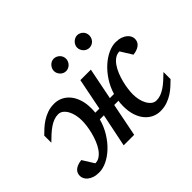

<svg xmlns="http://www.w3.org/2000/svg" viewBox="-144 -945 1206 1206"><g transform="rotate(-45 459.0 -342.0)"><path d="M886.2 -423.8Q886.2 -414.1 883.1 -403.8Q879.9 -393.6 871.6 -384.8Q863.3 -376 848.1 -368.9Q833 -361.8 809.1 -358.9L761.2 -436Q738.8 -436 720.2 -423.1Q701.7 -410.2 687 -388.9Q672.4 -367.7 661.6 -341.1Q650.9 -314.5 643.8 -286.6Q636.7 -258.8 633.3 -232.4Q629.9 -206.1 629.9 -186Q629.9 -161.6 635 -137.9Q640.1 -114.3 650.4 -95.5Q660.6 -76.7 675.3 -64.9Q689.9 -53.2 709 -53.2Q729 -53.2 747.8 -60.3Q766.6 -67.4 785.6 -80.1Q804.7 -92.8 824.2 -110.4Q843.8 -127.9 865.2 -148.9V-85.9Q849.6 -70.8 831.3 -53.7Q813 -36.6 790.3 -22Q767.6 -7.3 740 2.4Q712.4 12.2 679.2 12.2Q649.4 12.2 623 -0.2Q596.7 -12.7 576.9 -36.4Q557.1 -60.1 545.7 -94.7Q534.2 -129.4 534.2 -173.8Q534.2 -186 534.9 -198Q535.6 -210 538.1 -221.2H500L456.1 0H362.8L408.2 -221.2H372.1Q358.4 -170.4 332 -127.7Q305.7 -85 272.7 -53.7Q239.7 -22.5 203.4 -5.1Q167 12.2 133.8 12.2Q106.9 12.2 87.6 5.4Q68.4 -1.5 56.2 -11.7Q43.9 -22 38.1 -34.4Q32.2 -46.9 32.2 -58.1Q32.2 -67.9 35.2 -78.1Q38.1 -88.4 46.6 -97.4Q55.2 -106.4 70.1 -113.3Q85 -120.1 108.9 -123L157.2 -45.9Q179.7 -45.9 198 -58.8Q216.3 -71.8 231 -92.8Q245.6 -113.8 256.3 -140.6Q267.1 -167.5 274.2 -195.1Q281.2 -222.7 284.7 -249Q288.1 -275.4 288.1 -295.9Q288.1 -320.3 283 -344.2Q277.8 -368.2 267.6 -387Q257.3 -405.8 242.7 -417.5Q228 -429.2 209 -429.2Q189 -429.2 170.2 -422.1Q151.4 -415 132.3 -402.1Q113.3 -389.2 93.8 -371.6Q74.2 -354 53.2 -333V-396Q68.4 -411.1 86.9 -428.2Q105.5 -445.3 128.2 -460Q150.9 -474.6 178.2 -484.4Q205.6 -494.1 238.8 -494.1Q268.6 -494.1 294.9 -481.7Q321.3 -469.2 341.1 -445.6Q360.8 -421.9 372.3 -387.2Q383.8 -352.5 383.8 -308.1Q383.8 -298.3 383.3 -289.3Q382.8 -280.3 381.8 -271H418L460 -481.9H553.2L511.2 -271H547.9Q562.5 -319.8 589.1 -360.6Q615.7 -401.4 648.4 -431.2Q681.2 -460.9 716.6 -477.5Q752 -494.1 784.2 -494.1Q811 -494.1 830.3 -487.3Q849.6 -480.5 862.1 -470.2Q874.5 -460 880.4 -447.5Q886.2 -435.1 886.2 -423.8ZM491.7 -641.1Q491.7 -629.9 487.3 -619.6Q482.9 -609.4 475.3 -601.6Q467.8 -593.8 457.8 -589.4Q447.8 -585 436.5 -585Q425.8 -585 416 -589.4Q406.2 -593.8 398.9 -601.6Q391.6 -609.4 387.2 -619.1Q382.8 -628.9 382.8 -640.1Q382.8 -650.9 387.2 -660.9Q391.6 -670.9 398.9 -678.7Q406.2 -686.5 416 -691.2Q425.8 -695.8 436.5 -695.8Q447.8 -695.8 457.8 -691.4Q467.8 -687 475.3 -679.7Q482.9 -672.4 487.3 -662.4Q491.7 -652.3 491.7 -641.1ZM698.7 -641.1Q698.7 -629.9 694.6 -619.6Q690.4 -609.4 683.1 -601.6Q675.8 -593.8 665.8 -589.4Q655.8 -585 644.5 -585Q633.3 -585 623.3 -589.4Q613.3 -593.8 606 -601.6Q598.6 -609.4 594.2 -619.6Q589.8 -629.9 589.8 -641.1Q589.8 -651.4 594.5 -661.4Q599.1 -671.4 606.7 -679Q614.3 -686.5 624.3 -691.2Q634.3 -695.8 644.5 -695.8Q655.8 -695.8 665.8 -691.4Q675.8 -687 683.1 -679.7Q690.4 -672.4 694.6 -662.4Q698.7 -652.3 698.7 -641.1Z"/></g></svg>

Font: Charis SIL Cyr
Style: Italic
Weight: 400
Italic angle: -11°
Foundry: SIL International
Version: Version 5.000